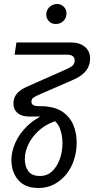

<svg xmlns="http://www.w3.org/2000/svg" viewBox="-20 -722 472 959"><path d="M172 217Q105 217 71 177Q37 137 37 77Q37 36 56.5 -9Q76 -54 117.5 -94Q159 -134 226 -160L255 -117Q205 -99 171.5 -67.5Q138 -36 121 0.5Q104 37 104 73Q104 110 122 133.5Q140 157 179 157Q216 157 241 133Q266 109 279 71.5Q292 34 292 -7Q292 -48 278.5 -82Q265 -116 235 -129Q225 -135 208 -137.5Q191 -140 175 -140H123Q89 -140 68 -157.5Q47 -175 47 -205Q47 -234 64.5 -254.5Q82 -275 117 -290L311 -376Q334 -386 343.5 -395.5Q353 -405 353 -420Q353 -449 314 -449H53L62 -510H333Q377 -510 403.5 -488.5Q430 -467 430 -430Q430 -395 410 -369Q390 -343 349 -325L168 -246Q154 -239 145.5 -233Q137 -227 137 -214Q137 -193 169 -192L207 -191Q265 -185 299 -159Q333 -133 348 -94Q363 -55 363 -9Q363 33 350.5 73.5Q338 114 313 146Q288 178 252.5 197.5Q217 217 172 217ZM259 -602Q238 -602 224.5 -616Q211 -630 211 -650Q211 -663 218 -675Q225 -687 237.5 -694.5Q250 -702 265 -702Q285 -702 298.5 -688.5Q312 -675 312 -655Q312 -639 304.5 -627Q297 -615 284.5 -608.5Q272 -602 259 -602Z"/></svg>

Font: MuseoModerno Thin Light
Style: Italic
Weight: 300
Italic angle: -9°
Version: Version 1.003